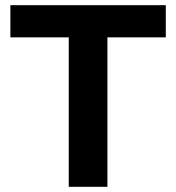

<svg xmlns="http://www.w3.org/2000/svg" viewBox="-20 -720 679 740"><path d="M245 0V-576H20V-700H619V-576H394V0Z"/></svg>

Font: Golos Text SemiBold
Style: Regular
Weight: 600
Designer: A.Korolkova, Vitaly Kuzmin
Foundry: ParaType Ltd
Version: Version 2.004